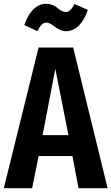

<svg xmlns="http://www.w3.org/2000/svg" viewBox="-25 -990 586 1010"><path d="M324 -826C373 -826 414 -868 437 -938L367 -969C352 -942 340 -927 321 -927C306 -927 293 -935 276 -949C260 -962 242 -970 216 -970C165 -970 124 -923 103 -858L172 -826C187 -855 198 -871 219 -871C234 -871 247 -861 264 -849C281 -836 299 -826 324 -826ZM388 0H541L360 -740H178L-5 0H144L178 -169H356ZM199 -279 266 -628 335 -279Z"/></svg>

Font: Glow Sans TC Compressed
Style: Bold
Weight: 700
Width: 2
Designer: Ryoko NISHIZUKA (kana, bopomofo & ideographs); Paul D. Hunt (Latin, Greek & Cyrillic); Sandoll Communications, Soo-young
Version: Version 0.93